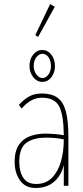

<svg xmlns="http://www.w3.org/2000/svg" viewBox="-20 -926 415 957"><path d="M157 11Q106 11 79.5 -27Q53 -65 53 -119Q53 -172 73.5 -203Q94 -234 129 -247Q164 -260 207 -260Q225 -260 251 -258Q277 -256 298 -252Q297 -354 274.5 -396.5Q252 -439 189 -439Q134 -439 88 -385L74 -403Q98 -430 125 -445Q152 -460 188 -460Q237 -460 266 -439.5Q295 -419 308 -371.5Q321 -324 321 -241V0H298V-104Q286 -52 250 -20.5Q214 11 157 11ZM76 -119Q76 -71 96 -40Q116 -9 161 -9Q208 -9 238.5 -39.5Q269 -70 283.5 -120Q298 -170 298 -231Q279 -236 254 -238Q229 -240 212 -240Q146 -240 111 -214Q76 -188 76 -119ZM191 -518Q164 -518 145.5 -541.5Q127 -565 127 -598Q127 -631 145.5 -654Q164 -677 191 -677Q217 -677 235.5 -654Q254 -631 254 -596Q254 -565 236.5 -541.5Q219 -518 191 -518ZM192 -537Q209 -537 221.5 -554.5Q234 -572 234 -597Q234 -624 221.5 -641Q209 -658 192 -658Q175 -658 161.5 -641Q148 -624 148 -597Q148 -572 161.5 -554.5Q175 -537 192 -537ZM170 -742 156 -751 230 -906 253 -892Z"/></svg>

Font: Inconsolata Condensed ExtraLight
Style: Regular
Weight: 200
Width: 3
Monospace: yes
Designer: Raph Levien, Cyreal, Brenton Simpson
Foundry: Raph Levien, Cyreal, Google
Version: Version 3.100; ttfautohint (v1.8.4.7-5d5b)